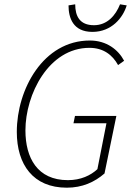

<svg xmlns="http://www.w3.org/2000/svg" viewBox="-20 -859 614 891"><path d="M290 12C362 12 419 -14 465 -54L520 -321H328L321 -287H474L432 -74C401 -45 355 -23 295 -23C153 -23 98 -127 98 -254C98 -421 206 -637 395 -637C460 -637 502 -604 528 -557L556 -577C529 -628 475 -671 397 -671C181 -671 58 -445 58 -247C58 -95 134 12 290 12ZM409 -711C498 -711 551 -777 568 -834L537 -839C517 -788 478 -742 416 -742C350 -742 329 -784 329 -839L298 -834C298 -776 319 -711 409 -711Z"/></svg>

Font: Source Sans Pro Light
Style: Italic
Weight: 300
Italic angle: -11°
Designer: Paul D. Hunt
Foundry: Adobe Systems Incorporated
Version: Version 3.006;hotconv 1.0.111;makeotfexe 2.5.65597